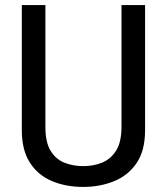

<svg xmlns="http://www.w3.org/2000/svg" viewBox="-20 -719 658 757"><path d="M459 -219V-699H552V-206Q552 -125 518.5 -76Q485 -27 429.5 -4.5Q374 18 308 18Q240 18 185 -5Q130 -28 98 -77.5Q66 -127 66 -206V-699H159V-219Q159 -158 179.5 -124.5Q200 -91 234 -77.5Q268 -64 308 -64Q349 -64 383 -78Q417 -92 438 -125.5Q459 -159 459 -219Z"/></svg>

Font: Fragment Mono
Style: Regular
Weight: 400
Monospace: yes
Designer: Wei Huang based on Nimbus Sans by URW Studio, based on Helvetica by Max Miedinger.
Foundry: Wei Huang
Version: Version 1.021; ttfautohint (v1.8.4.7-5d5b)